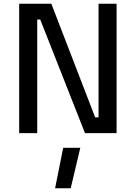

<svg xmlns="http://www.w3.org/2000/svg" viewBox="-20 -708 721 1021"><path d="M82 0ZM600 -688V0H432L194 -604H178V0H82V-688H253L486 -84H504V-688ZM316 78H407L356 293H273Z"/></svg>

Font: sheba-seeBold
Style: Regular
Weight: 600
Designer: Mohamed Galeb, the designers
Foundry: Kief Type Foundry
Version: Version 2.010; ttfautohint (v1.5.33-1714) -l 8 -r 50 -G 200 